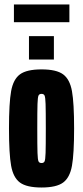

<svg xmlns="http://www.w3.org/2000/svg" viewBox="-20 -827 370 855"><path d="M20 -255Q20 -368 29.5 -421Q39 -474 69 -496Q99 -518 165 -518Q231 -518 261 -496Q291 -474 300.5 -421Q310 -368 310 -255Q310 -142 300.5 -89Q291 -36 261 -14Q231 8 165 8Q99 8 69 -14Q39 -36 29.5 -89Q20 -142 20 -255ZM184 -255Q184 -334 183 -364Q182 -394 178.5 -401.5Q175 -409 165 -409Q155 -409 151.5 -401.5Q148 -394 147 -364Q146 -334 146 -255Q146 -176 147 -146Q148 -116 151.5 -108.5Q155 -101 165 -101Q175 -101 178.5 -108.5Q182 -116 183 -146Q184 -176 184 -255ZM109 -562V-666H220V-562ZM42 -728V-807H289V-728Z"/></svg>

Font: Saira Ultra Condensed Black
Style: Regular
Weight: 900
Width: 1
Designer: Hector Gatti with collaboration of the Omnibus-Type team
Foundry: Omnibus-Type
Version: Version 1.001; ttfautohint (v1.8)